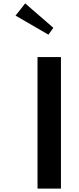

<svg xmlns="http://www.w3.org/2000/svg" viewBox="-20 -1136 468 1131"><path d="M128.4 -1116 71.5 -1044.1 265 -931.9 294.3 -972.1ZM339 -800H201V-25H339Z"/></svg>

Font: Hussar Ekologiczny
Style: Regular
Weight: 400
Foundry: Cannot Into Space Fonts
Version: Version 0.97